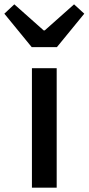

<svg xmlns="http://www.w3.org/2000/svg" viewBox="-60 -864 408 884"><path d="M87 0H201V-550H87ZM86 -647H202L328 -801L281 -844L146 -724H141L6 -844L-40 -801Z"/></svg>

Font: Source Han Sans KR Medium
Style: Regular
Weight: 500
Designer: Ryoko NISHIZUKA (kana & ideographs); Paul D. Hunt (Latin, Greek & Cyrillic); Wenlong ZHANG (bopomofo); Sandoll Communica
Foundry: Adobe Systems Incorporated
Version: Version 1.001;PS 1.001;hotconv 1.0.78;makeotf.lib2.5.61930